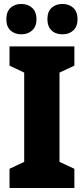

<svg xmlns="http://www.w3.org/2000/svg" viewBox="-20 -948 423 968"><path d="M355 0H28V-97L102 -132V-582L28 -617V-714H355V-617L280 -582V-132L355 -97ZM12 -851Q12 -889 33 -908.5Q54 -928 87 -928Q121 -928 142.5 -908Q164 -888 164 -851Q164 -815 142.5 -795Q121 -775 87 -775Q54 -775 33 -794.5Q12 -814 12 -851ZM219 -851Q219 -889 240 -908.5Q261 -928 295 -928Q329 -928 350 -908Q371 -888 371 -851Q371 -815 350 -795Q329 -775 295 -775Q260 -775 239.5 -795Q219 -815 219 -851Z"/></svg>

Font: Noto Sans Bengali Condensed Black
Style: Regular
Weight: 900
Width: 3
Designer: Joana Ranito - Universal Thirst; Jelle Bosma - Monotype Design Team
Foundry: Universal Thirst ehf.
Version: Version 3.000; ttfautohint (v1.8.4.7-5d5b)